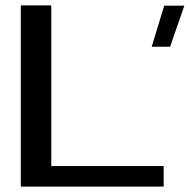

<svg xmlns="http://www.w3.org/2000/svg" viewBox="-20 -695 706 715"><path d="M545 -521H613.5L666.5 -674H591.5ZM57.5 0H589.5V-76.5H171V-675H57.5Z"/></svg>

Font: Anybody Expanded
Style: Regular
Weight: 400
Width: 7
Version: Version 1.113;gftools[0.9.25]